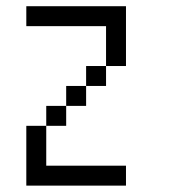

<svg xmlns="http://www.w3.org/2000/svg" viewBox="-20 -582 540 602"><path d="M62.5 -187.5H125V-62.5H375V0H62.5ZM125 -187.5V-250H187.5V-187.5ZM187.5 -250V-312.5H250V-250ZM250 -312.5V-375H312.5V-312.5ZM62.5 -562.5H375V-375H312.5V-500H62.5Z"/></svg>

Font: Pixel Operator Mono
Style: Regular
Weight: 400
Monospace: yes
Designer: Jayvee Enaguas (HarvettFox96)
Version: 2016.04.25